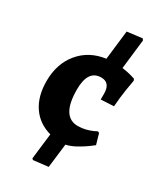

<svg xmlns="http://www.w3.org/2000/svg" viewBox="-203 -739 841 981"><g transform="rotate(30 217.5 -248.5)"><path d="M404 -66Q398 -61 377 -45.5Q356 -30 325.5 -13Q295 4 267 10L250 151L163 161L156 155L174 3Q101 -17 61 -75.5Q21 -134 21 -224Q21 -326 77.5 -394Q134 -462 229 -475L249 -647L338 -658L344 -649L324 -475Q354 -471 375.5 -465Q397 -459 402 -457L406 -447Q403 -434 395.5 -386Q388 -338 384 -284L308 -280V-314Q308 -379 255 -379Q177 -379 177 -264Q177 -104 274 -104Q298 -104 321 -110Q344 -116 358.5 -123Q373 -130 377 -132L386 -128Z"/></g></svg>

Font: Alegreya ExtraBold
Style: Regular
Weight: 800
Designer: Juan Pablo del Peral
Foundry: Huerta Tipografica
Version: Version 2.007; ttfautohint (v1.6)